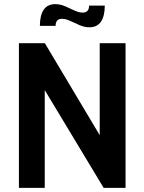

<svg xmlns="http://www.w3.org/2000/svg" viewBox="-20 -909 699 929"><path d="M71.5 0V-700H197L462.5 -255V-700H587.5V0H481.5L196.5 -473V0ZM412 -777Q389 -777 365.2 -787.2Q341.5 -797.5 319.8 -807.8Q298 -818 280 -818Q249 -818 249 -784H173Q173 -835 191.5 -862Q210 -889 248 -889Q271 -889 294.8 -878.8Q318.5 -868.5 340.2 -858.2Q362 -848 380 -848Q411 -848 411 -882H487Q487 -832 468.8 -804.5Q450.5 -777 412 -777Z"/></svg>

Font: Cabin
Style: Bold
Weight: 700
Width: 4
Designer: Pablo Impallari
Foundry: Pablo Impallari. http://www.impallari.com Igino Marini. http://www.ikern.com
Version: Version 3.001